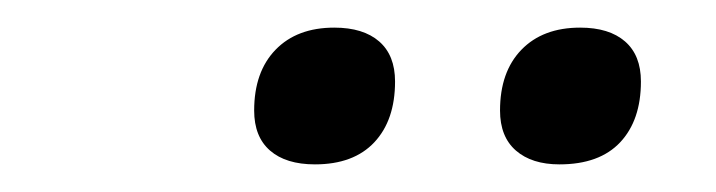

<svg xmlns="http://www.w3.org/2000/svg" viewBox="-20 -722 518 139"><path d="M385 -603Q365 -603 353.5 -613Q342 -623 342 -642Q342 -670 357.5 -686Q373 -702 400 -702Q421 -702 432.5 -692Q444 -682 444 -663Q444 -635 429 -619Q414 -603 385 -603ZM208 -603Q187 -603 175.5 -613Q164 -623 164 -642Q164 -670 179.5 -686Q195 -702 222 -702Q243 -702 254.5 -692Q266 -682 266 -663Q266 -635 251 -619Q236 -603 208 -603Z"/></svg>

Font: Nunito Medium
Style: Italic
Weight: 500
Designer: Vernon Adams
Foundry: Vernon Adams
Version: Version 3.601